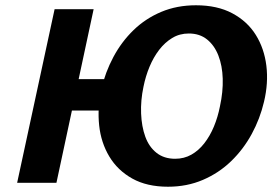

<svg xmlns="http://www.w3.org/2000/svg" viewBox="-20 -693 1053 728"><path d="M617 15Q537 15 481.5 -16Q426 -47 394.5 -99.5Q363 -152 356 -217.5Q349 -283 364 -354Q379 -419 410 -477Q441 -535 486.5 -579Q532 -623 591.5 -648Q651 -673 723 -673Q804 -673 861 -642.5Q918 -612 950 -560.5Q982 -509 990 -443.5Q998 -378 981 -307Q966 -243 934.5 -185Q903 -127 856.5 -82Q810 -37 749.5 -11Q689 15 617 15ZM45 0 187 -658H335L194 0ZM145 -274 171 -393H455L430 -274ZM644 -91Q678 -91 705.5 -106.5Q733 -122 754.5 -149.5Q776 -177 791 -213Q806 -249 814 -290Q826 -345 824.5 -394.5Q823 -444 808 -482.5Q793 -521 765 -543.5Q737 -566 696 -566Q661 -566 633 -549Q605 -532 583.5 -504Q562 -476 547 -440Q532 -404 524 -364Q513 -312 515 -262.5Q517 -213 531 -174.5Q545 -136 573.5 -113.5Q602 -91 644 -91Z"/></svg>

Font: Ysabeau Office ExtraBold
Style: Italic
Weight: 800
Italic angle: -12°
Designer: Christian Thalmann (Catharsis Fonts)
Version: Version 2.001;gftools[0.9.30]; featfreeze: tnum,lnum,ss02